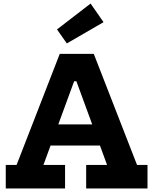

<svg xmlns="http://www.w3.org/2000/svg" viewBox="-20 -1063 864 1083"><path d="M618.5 -361.5V-242H199V-361.5ZM753 -132.5H812V0H466V-132.5H584L380.5 -687.5L456.5 -604.5H358.5L428.5 -687.5L225 -132.5H347V0H12.5V-132.5H73.5L317 -759H509ZM491 -1043 564 -938 357 -818 301.5 -897Z"/></svg>

Font: Hepta Slab ExtraLight
Style: Bold
Weight: 700
Version: Version 1.102